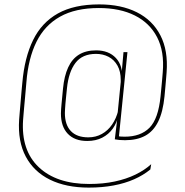

<svg xmlns="http://www.w3.org/2000/svg" viewBox="-20 -680 839 873"><path d="M376.5 -39Q319.5 -39 288.2 -71.8Q257 -104.5 257 -164Q257 -172 257.8 -182.8Q258.5 -193.5 259.8 -207.2Q261 -221 262.8 -238.5Q264.5 -256 266.5 -277.5Q272 -334.5 289.8 -373.2Q307.5 -412 339 -431.5Q370.5 -451 417 -451Q474.5 -451 507 -416.2Q539.5 -381.5 535 -320.5H540.5L529 -304Q529 -307 529 -310Q529 -313 529 -316Q529 -355.5 514 -382Q499 -408.5 473.5 -421.8Q448 -435 416.5 -435Q354.5 -435 323.2 -394Q292 -353 284.5 -279Q282.5 -257.5 280.5 -239.8Q278.5 -222 277.5 -208.5Q276.5 -195 275.8 -184.5Q275 -174 275 -166.5Q275 -112.5 302.2 -84Q329.5 -55.5 381.5 -55.5Q415.5 -55.5 443 -70.8Q470.5 -86 489.5 -113.5Q508.5 -141 517.5 -177.5L523.5 -156H518.5Q511.5 -121.5 492.8 -95.2Q474 -69 444.8 -54Q415.5 -39 376.5 -39ZM502 -46.5 514.5 -150.5 514 -156.5 531.5 -332.5 532.5 -340.5 541.5 -443H559.5L519.5 -47ZM512 -62Q519.5 -60 527 -59.2Q534.5 -58.5 547 -58.5Q619.5 -58.5 659.8 -99.2Q700 -140 710 -242Q712.5 -266.5 714.5 -288.5Q716.5 -310.5 718 -327.2Q719.5 -344 720 -351.5Q728 -445.5 694.5 -510.5Q661 -575.5 593.2 -609.5Q525.5 -643.5 429.5 -643.5Q323 -643.5 253 -604.2Q183 -565 145.8 -489.8Q108.5 -414.5 100 -306Q98.5 -289.5 97 -271.5Q95.5 -253.5 93.8 -235.5Q92 -217.5 90.5 -199.8Q89 -182 87.5 -165.8Q86 -149.5 85 -135Q75.5 3.5 156.2 80Q237 156.5 385.5 156.5Q449.5 156.5 502 145.2Q554.5 134 596 113.8Q637.5 93.5 667.5 66.5L663.5 90.5Q632 116.5 590.2 135Q548.5 153.5 496.8 163.2Q445 173 383.5 173Q280.5 173 207.2 137Q134 101 97.2 32Q60.5 -37 67 -136Q68 -150.5 69.5 -167.2Q71 -184 72.5 -201.8Q74 -219.5 75.5 -237.2Q77 -255 78.5 -271.8Q80 -288.5 81.5 -303.5Q91.5 -418.5 130.5 -498Q169.5 -577.5 243.2 -618.8Q317 -660 431 -660Q531 -660 602.2 -624.2Q673.5 -588.5 709.2 -519.5Q745 -450.5 737.5 -351Q737 -342.5 735.5 -326Q734 -309.5 732.2 -287.8Q730.5 -266 728 -242Q721 -171 699.2 -127Q677.5 -83 640.2 -62.8Q603 -42.5 548.5 -42.5Q532 -42.5 523 -43.5Q514 -44.5 502 -46.5Z"/></svg>

Font: Anek Gujarati Thin
Style: Regular
Weight: 250
Version: Version 1.003